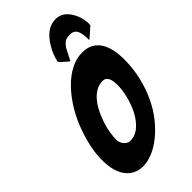

<svg xmlns="http://www.w3.org/2000/svg" viewBox="-303 -1085 1167 1167"><g transform="rotate(-45 280.5 -501.0)"><path d="M181 4Q148 4 121 -8.5Q94 -21 74 -45.5Q54 -70 42.5 -108.5Q31 -147 31 -201Q31 -257 45 -319Q59 -381 83 -442Q107 -503 142 -558Q177 -613 219 -655.5Q261 -698 309 -723Q357 -748 409 -748Q454 -748 483.5 -729.5Q513 -711 529.5 -681.5Q546 -652 553 -615Q560 -578 560 -541Q560 -459 542.5 -386.5Q525 -314 496 -253.5Q467 -193 428.5 -145.5Q390 -98 348 -64.5Q306 -31 263 -13.5Q220 4 181 4ZM235 -161Q280 -161 315 -192Q350 -223 373 -268Q396 -313 408.5 -364Q421 -415 421 -457Q421 -469 419.5 -483Q418 -497 413.5 -509Q409 -521 399.5 -529.5Q390 -538 374 -538Q342 -538 315 -522Q288 -506 266.5 -479.5Q245 -453 229 -419.5Q213 -386 201.5 -351.5Q190 -317 185 -284Q180 -251 180 -227Q180 -216 184 -204Q188 -192 195 -183Q202 -174 212.5 -167.5Q223 -161 235 -161ZM439 -1006Q494 -1006 529.5 -950Q565 -894 561 -830Q551 -821 539 -810Q528 -801 516.5 -790.5Q505 -780 492 -770Q494 -819 481.5 -848.5Q469 -878 431 -878Q399 -878 382.5 -863.5Q366 -849 353 -825Q340 -801 320 -760Q307 -771 297 -779.5Q287 -788 279 -796L263 -812Q274 -866 303 -913Q332 -960 364.5 -983Q397 -1006 439 -1006Z"/></g></svg>

Font: Bangers
Style: Regular
Weight: 400
Designer: vernon adams
Foundry: Vernon Adams
Version: Version 2.000